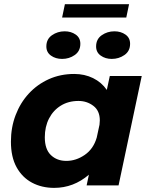

<svg xmlns="http://www.w3.org/2000/svg" viewBox="-20 -900 708 932"><path d="M243 12Q183 12 135.5 -13.2Q88 -38.5 60.5 -88.2Q33 -138 33 -212.5Q33 -281.5 55.8 -341.2Q78.5 -401 119.8 -445.8Q161 -490.5 217.2 -515.8Q273.5 -541 340.5 -541Q390.5 -541 431.8 -520.8Q473 -500.5 498.5 -463.5L513 -531H668L555.5 0H400.5L411.5 -52Q337 12 243 12ZM197.5 -233.5Q197.5 -175.5 227 -147.2Q256.5 -119 302 -119Q349 -119 391.2 -148Q433.5 -177 449.5 -232L463 -294.5Q464.5 -306.5 464.5 -315.5Q464.5 -362.5 433.2 -386.2Q402 -410 361 -410Q312 -410 275.2 -387.2Q238.5 -364.5 218 -324.8Q197.5 -285 197.5 -233.5ZM281.5 -614Q250 -614 227.5 -630Q205 -646 205 -674.5Q205 -710 232.2 -729Q259.5 -748 294 -748Q325 -748 347.5 -732.2Q370 -716.5 370 -687.5Q370 -652 343 -633Q316 -614 281.5 -614ZM522.5 -614Q491.5 -614 469 -630Q446.5 -646 446.5 -674.5Q446.5 -710 473.8 -729Q501 -748 535.5 -748Q566.5 -748 589 -732.2Q611.5 -716.5 611.5 -687.5Q611.5 -652 584.2 -633Q557 -614 522.5 -614ZM281.5 -815 295 -879.5H606.5L593 -815Z"/></svg>

Font: Epilogue
Style: Bold Italic
Weight: 700
Italic angle: -12°
Designer: Tyler Finck
Foundry: Etcetera Type Co
Version: Version 2.111; ttfautohint (v1.8.3)